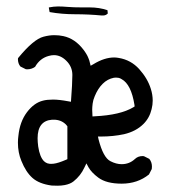

<svg xmlns="http://www.w3.org/2000/svg" viewBox="-20 -592 540 601"><path d="M148.9 -419.4Q169.9 -419.4 187.5 -401.9Q206.5 -383.3 206.5 -357.4Q206.5 -331.5 202.1 -273.4L193.8 -274.9Q165 -280.3 146 -280.3Q127 -280.3 114.3 -276.9Q86.4 -270 64.2 -240.5Q42 -210.9 37.6 -167Q36.1 -156.2 36.1 -145.5Q36.1 -114.3 46.9 -88.4Q61 -53.2 81.8 -34.9Q102.5 -16.6 141.6 -11.2Q149.9 -10.7 160.6 -10.7Q171.4 -10.7 182.6 -12.7Q200.2 -16.1 210.4 -24.4Q232.4 -42 244.1 -67.4L250.5 -80.6L257.3 -67.9Q266.6 -51.8 287.6 -36.1Q313 -17.1 360.8 -17.1Q410.6 -17.1 446.3 -45.9L455.1 -63Q455.6 -66.9 455.6 -70.8Q455.6 -84.5 447.3 -94.7L430.7 -103Q428.7 -103.5 426.8 -103.5Q412.1 -103.5 402.8 -94.7Q385.3 -78.1 360.8 -78.1Q343.8 -78.1 325.7 -87.4Q303.2 -98.6 288.6 -155.3L286.6 -164.6H295.9Q334 -164.6 368.2 -171.9Q405.8 -180.7 429.2 -204.1Q448.2 -223.1 454.6 -250.5Q458 -263.7 458 -277.3Q458 -295.4 452.1 -314Q441.9 -346.7 415.5 -376Q389.6 -404.3 352.1 -410.6Q344.7 -412.1 337.4 -412.1Q306.6 -412.1 272.5 -391.1L263.7 -386.2Q260.7 -399.4 259.5 -402.8Q258.3 -406.2 256.8 -409.9Q255.4 -413.6 253.7 -417Q252 -420.4 250 -423.6Q248 -426.8 245.8 -430.2Q243.7 -433.6 241.2 -436.5Q214.8 -471.2 178.2 -479Q165 -481.9 149.7 -481.9Q134.3 -481.9 116.2 -477.1Q85 -469.2 36.6 -410.2Q36.1 -408.7 36.1 -407.2Q36.1 -393.1 43.9 -383.8L60.5 -375.5Q62.5 -375 64.5 -375Q79.1 -375 89.8 -382.8Q105 -409.7 132.8 -417Q141.1 -419.4 148.9 -419.4ZM186.5 -91.8Q161.6 -81.1 147.9 -79.6Q142.1 -79.1 140.1 -79.1Q138.2 -79.1 135.5 -79.3Q132.8 -79.6 128.9 -80.6Q123 -82.5 117.7 -87.4Q104.5 -100.6 99.6 -133.3Q97.7 -147.5 97.7 -159.2Q97.7 -213.9 143.1 -217.3Q145.5 -217.3 148.4 -217.3Q170.9 -217.3 186 -202.6L190.9 -196.8V-93.8ZM269.5 -227.5Q268.6 -240.7 268.6 -248.5Q268.6 -256.3 270 -267.8Q271.5 -279.3 276.4 -290.5Q286.1 -314.5 301.3 -329.6Q316.4 -344.7 336.4 -348.6Q339.8 -349.1 343 -349.1Q346.2 -349.1 350.8 -348.4Q355.5 -347.7 360.8 -344.2Q390.6 -328.1 400.9 -263.7L401.4 -258.8L397.5 -256.3Q356.9 -231.9 276.9 -228ZM261.2 -568.8H237.3Q210.4 -568.8 192.9 -570.3Q175.3 -571.8 161.9 -571.8Q148.4 -571.8 133.3 -568.8L132.8 -567.9L135.3 -554.2Q173.3 -547.4 215.3 -547.4Q257.3 -547.4 298.3 -543.5H298.8Q300.3 -543.5 302.2 -543.5Q311.5 -543.5 317.4 -549.8L316.4 -560.1Q290.5 -568.8 261.2 -568.8Z"/></svg>

Font: Bakudai
Style: ExtraLight
Weight: 200
Version: Version 1.48